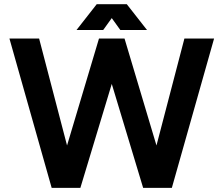

<svg xmlns="http://www.w3.org/2000/svg" viewBox="-20 -909 1082 929"><path d="M737.1 -205.1 582.5 -722.7H459L304.4 -205.1L169.2 -722.7H25.6L230 0H368.9L520.8 -502.9L672.6 0H811.5L1015.9 -722.7H872.3ZM562.3 -763.7H691.4L593.5 -888.7H472.4ZM479.2 -763.7 569.1 -888.7H448L350.1 -763.7Z"/></svg>

Font: Giphurs
Style: Regular
Weight: 400
Version: Version 2.010